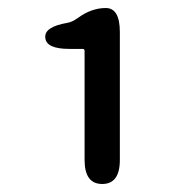

<svg xmlns="http://www.w3.org/2000/svg" viewBox="-20 -896 456 479"><path d="M235 -437Q191 -437 191 -497V-769Q191 -774 186 -774H153Q95 -774 93 -802Q90 -829 148 -839Q160 -841 174 -851Q208 -876 244 -876Q279 -876 279 -816V-497Q279 -437 235 -437Z"/></svg>

Font: Resource Han Rounded TW Medium
Style: Regular
Weight: 500
Designer: Cyano Hao (round all glyphs); Ryoko NISHIZUKA 西塚涼子 (kana, bopomofo & ideographs); Paul D. Hunt (Latin, Greek & Cyrillic)
Foundry: Cyano Hao
Version: 0.990